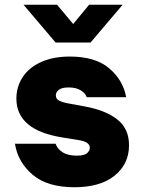

<svg xmlns="http://www.w3.org/2000/svg" viewBox="-20 -778 596 808"><path d="M214 -599 79 -758H220L288 -677L355 -758H496L361 -599ZM43 -173H214Q221 -152 243 -137.5Q265 -123 303 -123Q335 -123 346.5 -133.5Q358 -144 358 -156Q358 -181 313 -188L240 -200Q49 -231 49 -363Q49 -413 75.5 -453.5Q102 -494 153 -517Q204 -540 274 -540Q381 -540 439.5 -490.5Q498 -441 511 -369H345Q339 -386 319.5 -398Q300 -410 269 -410Q240 -410 227.5 -400Q215 -390 215 -376Q215 -362 229 -354.5Q243 -347 272 -342L337 -330Q425 -314 474 -275Q523 -236 523 -167Q523 -88 462.5 -39Q402 10 293 10Q179 10 117 -43Q55 -96 43 -173Z"/></svg>

Font: Be Vietnam Black
Style: Regular
Weight: 900
Designer: Lam Bao; Tony Le; Vietanh Nguyen
Foundry: Yellow Type Foundry
Version: Version 5.000